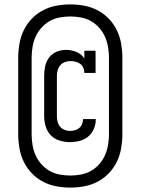

<svg xmlns="http://www.w3.org/2000/svg" viewBox="-20 -777 640 874"><path d="M300 77Q268 77 236 71Q204 65 175.5 50Q147 35 124.5 11.5Q102 -12 88 -41Q74 -70 68.5 -102Q63 -134 63 -166V-514Q63 -546 68.5 -578Q74 -610 88 -639Q102 -668 124.5 -691.5Q147 -715 175.5 -730Q204 -745 236 -751Q268 -757 300 -757Q332 -757 364 -751Q396 -745 424.5 -730Q453 -715 475.5 -691.5Q498 -668 512 -639Q526 -610 531.5 -578Q537 -546 537 -514V-166Q537 -134 531.5 -102Q526 -70 512 -41Q498 -12 475.5 11.5Q453 35 424.5 50Q396 65 364 71Q332 77 300 77ZM300 22Q324 22 348.5 17.5Q373 13 394 1Q415 -11 431.5 -29.5Q448 -48 458 -70.5Q468 -93 472 -117.5Q476 -142 476 -166V-514Q476 -538 472 -562.5Q468 -587 458 -609.5Q448 -632 431.5 -650.5Q415 -669 394 -681Q373 -693 348.5 -697.5Q324 -702 300 -702Q276 -702 251.5 -697.5Q227 -693 206 -681Q185 -669 168.5 -650.5Q152 -632 142 -609.5Q132 -587 128 -562.5Q124 -538 124 -514V-166Q124 -142 128 -117.5Q132 -93 142 -70.5Q152 -48 168.5 -29.5Q185 -11 206 1Q227 13 251.5 17.5Q276 22 300 22ZM298 -130Q275 -130 251.5 -137Q228 -144 211.5 -161Q195 -178 188 -201.5Q181 -225 181 -249V-431Q181 -453 185.5 -475Q190 -497 203.5 -515Q217 -533 238 -541.5Q259 -550 281 -550Q305 -550 328 -540.5Q351 -531 364 -511V-546H415V-445H364Q364 -457 359.5 -468Q355 -479 345.5 -486Q336 -493 324.5 -496Q313 -499 301 -499Q288 -499 275.5 -494.5Q263 -490 254.5 -480Q246 -470 242.5 -457Q239 -444 239 -431V-249Q239 -236 242 -223.5Q245 -211 253 -201Q261 -191 273.5 -186Q286 -181 298 -181Q310 -181 321 -184Q332 -187 340.5 -194Q349 -201 353.5 -212Q358 -223 358 -234V-235H416V-233Q416 -211 407 -190Q398 -169 381 -155Q364 -141 342 -135.5Q320 -130 298 -130Z"/></svg>

Font: Iosevka HT Extended
Style: Regular
Weight: 400
Width: 7
Monospace: yes
Designer: Belleve Invis
Foundry: Belleve Invis
Version: Version 32.3.0; ttfautohint (v1.8.4)